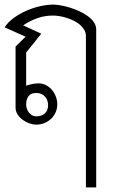

<svg xmlns="http://www.w3.org/2000/svg" viewBox="-20 -544 545 838"><path d="M211.9 -476.1Q175.3 -476.1 143.1 -464.8Q110.8 -453.6 81.1 -433.1L160.2 -397L94.2 -314.9V-169.9Q106 -174.3 120.6 -177.2Q135.3 -180.2 147.9 -180.2Q166 -180.2 181.2 -172.1Q196.3 -164.1 207 -151.4Q217.8 -138.7 223.9 -122.1Q230 -105.5 230 -88.9Q230 -69.8 222.7 -53.5Q215.3 -37.1 202.9 -25.4Q190.4 -13.7 173.6 -6.8Q156.7 0 138.2 0Q124 0 108.2 -5.6Q92.3 -11.2 78.9 -21.2Q65.4 -31.2 56.6 -44.7Q47.9 -58.1 47.9 -74.2V-340.8L91.8 -383.8L0 -424.8Q15.1 -447.8 40.5 -466.1Q65.9 -484.4 95.5 -497.3Q125 -510.3 155.8 -517.1Q186.5 -523.9 212.9 -523.9Q226.1 -523.9 245.4 -520.5Q264.6 -517.1 285.4 -510.7Q306.2 -504.4 326.7 -494.9Q347.2 -485.4 363.5 -473.4Q379.9 -461.4 389.9 -446.8Q399.9 -432.1 399.9 -415V273.9H355V-386.2Q355 -401.4 347.7 -413.8Q340.3 -426.3 328.6 -436.3Q316.9 -446.3 301.8 -453.6Q286.6 -460.9 270.8 -466.1Q254.9 -471.2 239.5 -473.6Q224.1 -476.1 211.9 -476.1ZM138.2 -36.1Q161.1 -36.1 175.5 -48.8Q189.9 -61.5 189.9 -85Q189.9 -107.9 175.8 -123Q161.6 -138.2 138.2 -138.2Q114.3 -138.2 104.2 -124Q94.2 -109.9 94.2 -87.9Q94.2 -78.6 97.4 -69.3Q100.6 -60.1 106.2 -52.7Q111.8 -45.4 119.9 -40.8Q127.9 -36.1 138.2 -36.1Z"/></svg>

Font: Saysettha OT
Style: Regular
Weight: 400
Designer: John M. Durdin and Silvain Dupertuis
Foundry: Lao Script for Windows
Version: Version 2.000